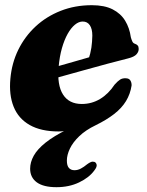

<svg xmlns="http://www.w3.org/2000/svg" viewBox="-20 -506 582 758"><path d="M115 -174 111 -217Q149 -228 189 -239Q229 -250 269.2 -261.8Q309.5 -273.5 348 -284.5L328.5 -268.5Q337.5 -295.5 340.8 -318Q344 -340.5 344.5 -365.5Q344.5 -391.5 334.8 -406.2Q325 -421 306.5 -421Q291 -421 275.8 -408.5Q260.5 -396 247.2 -372.5Q234 -349 224.5 -315.8Q215 -282.5 211.5 -241.5Q205 -170 228.8 -132.8Q252.5 -95.5 303 -95.5Q342 -95.5 375 -115.2Q408 -135 432.5 -172Q445.5 -186.5 454.5 -192Q463.5 -197.5 476 -197Q489.5 -197 494.8 -188.2Q500 -179.5 499.5 -168.5Q494.5 -135 477.5 -107Q460.5 -79 430.5 -55.8Q400.5 -32.5 357.5 -11.5Q318 7.5 292.8 31.8Q267.5 56 255.8 81Q244 106 244 128Q244 148 252 157Q260 166 274 166Q287 166 299.2 159.5Q311.5 153 324 142.5Q332 136.5 338.8 133.8Q345.5 131 352.5 133Q359.5 135.5 361.5 144.2Q363.5 153 352 167.5Q332 195 292.5 214Q253 233 203 233Q151.5 233 125.2 213.8Q99 194.5 99 160Q99 134.5 113.2 108.8Q127.5 83 160 57Q192.5 31 246.5 4.5L249 9.5Q235 11.5 228 12.2Q221 13 212 13Q142 13 97.2 -12.5Q52.5 -38 33.8 -84.8Q15 -131.5 21 -195.5Q26.5 -257 52.2 -309.5Q78 -362 120.5 -401.5Q163 -441 219.5 -463.2Q276 -485.5 342.5 -485.5Q392.5 -485.5 424.8 -469Q457 -452.5 474.2 -424Q491.5 -395.5 496.5 -359Q499 -350 502.2 -342.8Q505.5 -335.5 512 -333.5Q519.5 -331 523.5 -326.5Q527.5 -322 527.5 -313.5Q528 -302 519 -291.8Q510 -281.5 486 -275.5Q451 -267 406.2 -254.8Q361.5 -242.5 312 -229Q262.5 -215.5 212 -201.2Q161.5 -187 115 -174Z"/></svg>

Font: Fraunces ExtraBold
Style: Italic
Weight: 800
Italic angle: -16°
Version: Version 1.000;[b76b70a41]